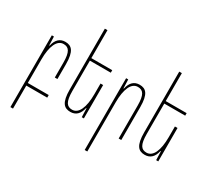

<svg xmlns="http://www.w3.org/2000/svg" viewBox="-176 -1091 1832 1654"><g transform="rotate(30 740.0 -264.0)"><path d="M72 232H98V3H306V-23H98V-256C98 -389 134 -468 198 -468C250 -468 276 -436 276 -327V-180H302V-326C302 -457 265 -492 202 -492C149 -492 114 -460 100 -395H96L93 -482H72Z M669 -332H643V-226C643 -93 607 -14 543 -14C491 -14 465 -46 465 -155V-457H673V-482H465V-760H439V-156C439 -25 476 10 539 10C592 10 627 -22 641 -87H645L648 0H669Z M811 232H837V-256C837 -389 873 -468 937 -468C989 -468 1015 -436 1015 -327V0H1041V-326C1041 -457 1004 -492 941 -492C888 -492 853 -460 839 -395H835L832 -482H811Z M1409 -332H1383V-226C1383 -93 1347 -14 1283 -14C1231 -14 1205 -46 1205 -155V-457H1413V-482H1205V-760H1179V-156C1179 -25 1216 10 1279 10C1332 10 1367 -22 1381 -87H1385L1388 0H1409Z"/></g></svg>

Font: Noto Sans Armenian ExtraCondensed Thin
Style: Regular
Weight: 100
Width: 2
Designer: Monotype Design Team
Foundry: Monotype Imaging Inc.
Version: Version 2.008